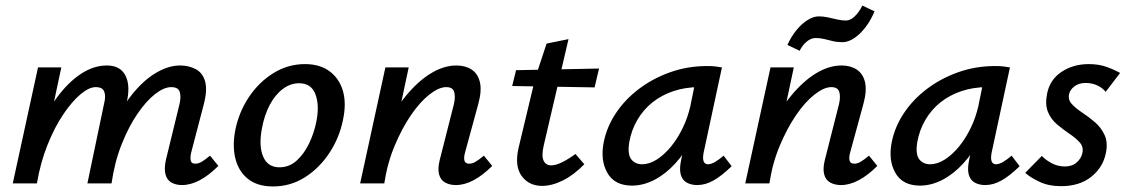

<svg xmlns="http://www.w3.org/2000/svg" viewBox="-20 -661 4065 692"><path d="M636 6Q614 6 598 -3Q582 -12 576.5 -32.5Q571 -53 578 -85L627 -286Q633 -311 628 -329Q623 -347 597 -347Q571 -347 539 -322Q507 -297 475.5 -251Q444 -205 418.5 -141Q393 -77 382 0H320Q342 -105 377 -185Q412 -265 454 -318Q496 -371 541.5 -398Q587 -425 629 -425Q660 -425 685 -412Q710 -399 719 -368.5Q728 -338 715 -287L669 -111Q665 -93 667.5 -82Q670 -71 684 -71Q695 -71 707 -78Q719 -85 737 -100L767 -63Q733 -29 700 -11.5Q667 6 636 6ZM26 0 117 -418H201L112 0ZM58 0Q78 -94 110 -172Q142 -250 183 -306.5Q224 -363 270.5 -394Q317 -425 365 -425Q414 -425 432.5 -388Q451 -351 436 -289L368 0H295L355 -287Q362 -313 356 -330Q350 -347 325 -347Q301 -347 270.5 -321.5Q240 -296 208.5 -249.5Q177 -203 151.5 -139.5Q126 -76 113 0Z M964 11Q908 11 874 -16Q840 -43 828.5 -89Q817 -135 828 -192Q841 -257 877 -311Q913 -365 965.5 -397.5Q1018 -430 1079 -430Q1133 -430 1168 -404Q1203 -378 1216 -333Q1229 -288 1216 -228Q1203 -164 1167 -109.5Q1131 -55 1079 -22Q1027 11 964 11ZM987 -58Q1022 -58 1048.5 -81.5Q1075 -105 1093.5 -143Q1112 -181 1120 -222Q1132 -281 1117 -321Q1102 -361 1058 -361Q1027 -361 999.5 -340.5Q972 -320 952.5 -283.5Q933 -247 924 -198Q912 -135 928.5 -96.5Q945 -58 987 -58Z M1623 6Q1601 6 1584.5 -3Q1568 -12 1562.5 -32.5Q1557 -53 1565 -85L1616 -286Q1622 -312 1617 -329.5Q1612 -347 1588 -347Q1562 -347 1528 -320.5Q1494 -294 1461.5 -246.5Q1429 -199 1402.5 -136Q1376 -73 1365 0H1302Q1326 -103 1362 -182Q1398 -261 1442.5 -315Q1487 -369 1533.5 -397Q1580 -425 1625 -425Q1657 -425 1679.5 -410.5Q1702 -396 1709.5 -365.5Q1717 -335 1704 -287L1656 -111Q1651 -93 1654 -82Q1657 -71 1671 -71Q1682 -71 1694 -78Q1706 -85 1724 -100L1754 -63Q1720 -29 1687 -11.5Q1654 6 1623 6ZM1278 0 1369 -418H1453L1364 0Z M1934 9Q1886 9 1860 -27Q1834 -63 1849 -128L1910 -383L1950 -504L2029 -520L1940 -138Q1931 -100 1939 -82.5Q1947 -65 1967 -65Q1983 -65 2005.5 -76Q2028 -87 2054 -106L2086 -69Q2048 -30 2008.5 -10.5Q1969 9 1934 9ZM1826 -351 1840 -408 2139 -414 2123 -346Z M2258 8Q2195 8 2169 -38Q2143 -84 2156 -149Q2167 -204 2200 -253.5Q2233 -303 2283.5 -341Q2334 -379 2396.5 -401Q2459 -423 2529 -423Q2547 -423 2559 -421.5Q2571 -420 2582 -418L2516 -111Q2508 -69 2532 -69Q2543 -69 2557.5 -77.5Q2572 -86 2588 -100L2617 -62Q2581 -27 2551.5 -10.5Q2522 6 2493 6Q2471 6 2455 -3Q2439 -12 2433.5 -32Q2428 -52 2435 -85L2470 -243L2518 -277Q2503 -215 2476 -162.5Q2449 -110 2413.5 -71.5Q2378 -33 2338 -12.5Q2298 8 2258 8ZM2294 -69Q2321 -69 2348 -86.5Q2375 -104 2399 -133.5Q2423 -163 2441 -200.5Q2459 -238 2468 -278L2489 -381L2536 -344Q2528 -346 2519 -346.5Q2510 -347 2501 -347Q2450 -347 2407 -332.5Q2364 -318 2331.5 -292Q2299 -266 2277.5 -229.5Q2256 -193 2248 -149Q2241 -105 2255 -87Q2269 -69 2294 -69Z M3011 6Q2989 6 2972.5 -3Q2956 -12 2950.5 -32.5Q2945 -53 2953 -85L3004 -286Q3010 -312 3005 -329.5Q3000 -347 2976 -347Q2950 -347 2916 -320.5Q2882 -294 2849.5 -246.5Q2817 -199 2790.5 -136Q2764 -73 2753 0H2690Q2714 -103 2750 -182Q2786 -261 2830.5 -315Q2875 -369 2921.5 -397Q2968 -425 3013 -425Q3045 -425 3067.5 -410.5Q3090 -396 3097.5 -365.5Q3105 -335 3092 -287L3044 -111Q3039 -93 3042 -82Q3045 -71 3059 -71Q3070 -71 3082 -78Q3094 -85 3112 -100L3142 -63Q3108 -29 3075 -11.5Q3042 6 3011 6ZM2666 0 2757 -418H2841L2752 0ZM2862 -478 2818 -499Q2832 -530 2851 -553Q2870 -576 2891 -589Q2912 -602 2931 -602Q2947 -602 2963.5 -598.5Q2980 -595 2996.5 -591Q3013 -587 3029 -587Q3045 -587 3061 -602.5Q3077 -618 3088 -641L3132 -620Q3110 -569 3078 -539Q3046 -509 3016 -509Q2997 -509 2981 -513Q2965 -517 2950 -520.5Q2935 -524 2920 -524Q2903 -524 2887.5 -511Q2872 -498 2862 -478Z M3296 8Q3233 8 3207 -38Q3181 -84 3194 -149Q3205 -204 3238 -253.5Q3271 -303 3321.5 -341Q3372 -379 3434.5 -401Q3497 -423 3567 -423Q3585 -423 3597 -421.5Q3609 -420 3620 -418L3554 -111Q3546 -69 3570 -69Q3581 -69 3595.5 -77.5Q3610 -86 3626 -100L3655 -62Q3619 -27 3589.5 -10.5Q3560 6 3531 6Q3509 6 3493 -3Q3477 -12 3471.5 -32Q3466 -52 3473 -85L3508 -243L3556 -277Q3541 -215 3514 -162.5Q3487 -110 3451.5 -71.5Q3416 -33 3376 -12.5Q3336 8 3296 8ZM3332 -69Q3359 -69 3386 -86.5Q3413 -104 3437 -133.5Q3461 -163 3479 -200.5Q3497 -238 3506 -278L3527 -381L3574 -344Q3566 -346 3557 -346.5Q3548 -347 3539 -347Q3488 -347 3445 -332.5Q3402 -318 3369.5 -292Q3337 -266 3315.5 -229.5Q3294 -193 3286 -149Q3279 -105 3293 -87Q3307 -69 3332 -69Z M3804 10Q3760 10 3727 -5.5Q3694 -21 3675 -38L3735 -99Q3748 -85 3770 -73Q3792 -61 3818 -61Q3844 -61 3860.5 -75.5Q3877 -90 3881 -109Q3886 -131 3872 -147Q3858 -163 3835 -178.5Q3812 -194 3790 -212.5Q3768 -231 3757 -257.5Q3746 -284 3754 -324Q3764 -374 3806 -402Q3848 -430 3904 -430Q3940 -430 3968 -420Q3996 -410 4017 -398L3965 -330Q3953 -345 3934 -353.5Q3915 -362 3893 -362Q3868 -362 3852 -349.5Q3836 -337 3833 -321Q3829 -301 3843.5 -285.5Q3858 -270 3881.5 -254.5Q3905 -239 3927 -220Q3949 -201 3961.5 -173.5Q3974 -146 3965 -106Q3954 -56 3912 -23Q3870 10 3804 10Z"/></svg>

Font: Ysabeau Infant SemiBold
Style: Italic
Weight: 600
Italic angle: -12°
Designer: Christian Thalmann (Catharsis Fonts)
Version: Version 2.002; featfreeze: ss01,ss02,lnum